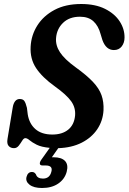

<svg xmlns="http://www.w3.org/2000/svg" viewBox="-20 -730 642 959"><path d="M313 128.5Q303 165 270.8 187Q238.5 209 190 209Q148.5 209 127.5 192.5Q106.5 176 112.5 153.5Q119 129 139.5 129Q147 129 151.5 132.2Q156 135.5 159.5 141Q166 162 194.5 162Q228 162 236.5 128Q245.5 96.5 208 96.5H193Q180 96.5 179 88Q178 79.5 186.5 67.5L228.5 8.5Q186.5 4.5 163.2 -7.2Q140 -19 127.8 -29.5Q115.5 -40 106.5 -40Q98.5 -40 91 -27.5Q83.5 -15 73.8 -2.5Q64 10 50 10Q33 10 23.2 -1Q13.5 -12 17.5 -36L43.5 -193Q46.5 -212.5 55.2 -224Q64 -235.5 78.5 -235.5Q94.5 -235.5 101.5 -225.8Q108.5 -216 114.5 -191.5L118.5 -159Q126 -112 157 -85Q188 -58 241.5 -58Q290.5 -58 320.5 -82.2Q350.5 -106.5 355 -152.5Q358.5 -192 335.5 -224.2Q312.5 -256.5 254 -298.5Q191 -343.5 160.2 -390Q129.5 -436.5 133 -497Q136 -554.5 166.5 -602.8Q197 -651 252.2 -680.5Q307.5 -710 385.5 -710Q456 -710 504.5 -685.8Q553 -661.5 577.8 -623.2Q602.5 -585 602 -542.5Q602 -516.5 588 -498.2Q574 -480 549 -480Q509.5 -480 491.5 -530L482.5 -559.5Q471.5 -601 446.5 -623.8Q421.5 -646.5 379.5 -646.5Q326.5 -646.5 295 -616Q263.5 -585.5 260 -540Q257 -503 279.8 -468.5Q302.5 -434 357 -394.5Q412.5 -354.5 443.8 -321.5Q475 -288.5 487 -254.8Q499 -221 497 -179Q494 -126.5 465.8 -84.5Q437.5 -42.5 387.8 -17.2Q338 8 271 10L239 55.5Q243 55.5 247.5 55.5Q287.5 55.5 305 74.2Q322.5 93 313 128.5Z"/></svg>

Font: Fraunces 144pt SuperSoft SemiBold
Style: Italic
Weight: 600
Italic angle: -16°
Version: Version 1.000;[b76b70a41]